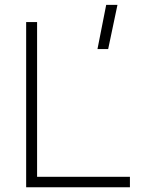

<svg xmlns="http://www.w3.org/2000/svg" viewBox="-20 -786 626 806"><path d="M89.8 0V-693.4H135.7V-43.9H525.4V0ZM389.2 -580.1 425.8 -765.6H473.1L434.1 -580.1Z"/></svg>

Font: Cascadia Mono ExtraLight
Style: Regular
Weight: 200
Monospace: yes
Designer: Aaron Bell
Foundry: Saja Typeworks
Version: Version 2404.023; ttfautohint (v1.8.4)